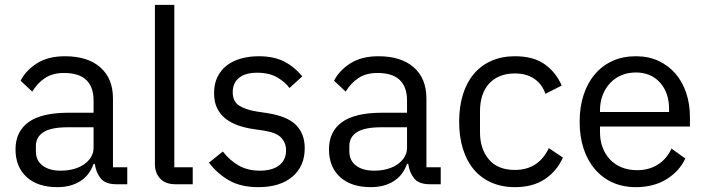

<svg xmlns="http://www.w3.org/2000/svg" viewBox="-20 -760 2913 792"><path d="M460 0Q415 0 395.5 -24Q376 -48 371 -84H366Q349 -36 310 -12Q271 12 217 12Q135 12 89.5 -30Q44 -72 44 -144Q44 -217 97.5 -256Q151 -295 264 -295H366V-346Q366 -401 336 -430Q306 -459 244 -459Q197 -459 165.5 -438Q134 -417 113 -382L65 -427Q86 -469 132 -498.5Q178 -528 248 -528Q342 -528 394 -482Q446 -436 446 -354V-70H505V0ZM230 -56Q260 -56 285 -63Q310 -70 328 -83Q346 -96 356 -113Q366 -130 366 -150V-235H260Q191 -235 159.5 -215Q128 -195 128 -157V-136Q128 -98 155.5 -77Q183 -56 230 -56Z M704 0Q662 0 640.5 -23.5Q619 -47 619 -83V-740H699V-70H775V0Z M1046 12Q974 12 925.5 -15.5Q877 -43 842 -89L899 -135Q929 -97 966 -76.5Q1003 -56 1052 -56Q1103 -56 1131.5 -78Q1160 -100 1160 -140Q1160 -170 1140.5 -191.5Q1121 -213 1070 -221L1029 -227Q993 -232 963 -242.5Q933 -253 910.5 -270.5Q888 -288 875.5 -314Q863 -340 863 -376Q863 -414 877 -442.5Q891 -471 915.5 -490Q940 -509 974 -518.5Q1008 -528 1047 -528Q1110 -528 1152.5 -506Q1195 -484 1227 -445L1174 -397Q1157 -421 1124 -440.5Q1091 -460 1041 -460Q991 -460 965.5 -438.5Q940 -417 940 -380Q940 -342 965.5 -325Q991 -308 1039 -300L1079 -294Q1165 -281 1201 -244.5Q1237 -208 1237 -149Q1237 -74 1186 -31Q1135 12 1046 12Z M1753 0Q1708 0 1688.5 -24Q1669 -48 1664 -84H1659Q1642 -36 1603 -12Q1564 12 1510 12Q1428 12 1382.5 -30Q1337 -72 1337 -144Q1337 -217 1390.5 -256Q1444 -295 1557 -295H1659V-346Q1659 -401 1629 -430Q1599 -459 1537 -459Q1490 -459 1458.5 -438Q1427 -417 1406 -382L1358 -427Q1379 -469 1425 -498.5Q1471 -528 1541 -528Q1635 -528 1687 -482Q1739 -436 1739 -354V-70H1798V0ZM1523 -56Q1553 -56 1578 -63Q1603 -70 1621 -83Q1639 -96 1649 -113Q1659 -130 1659 -150V-235H1553Q1484 -235 1452.5 -215Q1421 -195 1421 -157V-136Q1421 -98 1448.5 -77Q1476 -56 1523 -56Z M2104 12Q2050 12 2007 -7Q1964 -26 1934.5 -61Q1905 -96 1889.5 -146Q1874 -196 1874 -258Q1874 -320 1889.5 -370Q1905 -420 1934.5 -455Q1964 -490 2007 -509Q2050 -528 2104 -528Q2181 -528 2227.5 -494.5Q2274 -461 2297 -407L2230 -373Q2216 -413 2184 -435Q2152 -457 2104 -457Q2068 -457 2041 -445.5Q2014 -434 1996 -413.5Q1978 -393 1969 -364.5Q1960 -336 1960 -302V-214Q1960 -146 1996.5 -102.5Q2033 -59 2104 -59Q2201 -59 2244 -149L2302 -110Q2277 -54 2227.5 -21Q2178 12 2104 12Z M2603 12Q2550 12 2507.5 -7Q2465 -26 2434.5 -61.5Q2404 -97 2387.5 -146.5Q2371 -196 2371 -258Q2371 -319 2387.5 -369Q2404 -419 2434.5 -454.5Q2465 -490 2507.5 -509Q2550 -528 2603 -528Q2655 -528 2696 -509Q2737 -490 2766 -456.5Q2795 -423 2810.5 -377Q2826 -331 2826 -276V-238H2455V-214Q2455 -181 2465.5 -152.5Q2476 -124 2495.5 -103Q2515 -82 2543.5 -70Q2572 -58 2608 -58Q2657 -58 2693.5 -81Q2730 -104 2750 -147L2807 -106Q2782 -53 2729 -20.5Q2676 12 2603 12ZM2603 -461Q2570 -461 2543 -449.5Q2516 -438 2496.5 -417Q2477 -396 2466 -367.5Q2455 -339 2455 -305V-298H2740V-309Q2740 -378 2702.5 -419.5Q2665 -461 2603 -461Z"/></svg>

Font: IBM Plex Sans Devanagari
Style: Regular
Weight: 400
Designer: Mike Abbink, Paul van der Laan, Pieter van Rosmalen, Erin McLaughlin
Foundry: Bold Monday
Version: Version 1.1